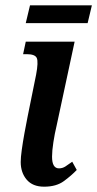

<svg xmlns="http://www.w3.org/2000/svg" viewBox="-20 -693 366 723"><path d="M146 10Q103 10 80.5 -16.5Q58 -43 58 -83Q58 -100 62 -129Q66 -158 72 -191Q78 -224 84 -254L116 -412Q125 -460 118.5 -474.5Q112 -489 81 -489H67L77 -536H261L193 -219Q186 -190 181 -157.5Q176 -125 176 -103Q176 -59 202 -59Q215 -59 226 -66Q237 -73 252 -84L269 -53Q249 -32 220.5 -11Q192 10 146 10ZM77 -606 93 -673H326L310 -606Z"/></svg>

Font: Noto Serif ExtraCondensed SemiBold
Style: Italic
Weight: 600
Width: 2
Italic angle: -12°
Designer: Monotype Design Team
Foundry: Monotype Imaging Inc.
Version: Version 2.013